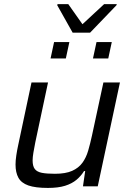

<svg xmlns="http://www.w3.org/2000/svg" viewBox="-20 -915 639 943"><path d="M215.3 8Q153.9 8 119.3 -4.1Q84.7 -16.3 70.5 -41.9Q56.3 -67.6 56.3 -106.8Q56.3 -126.2 59.9 -150.6Q63.4 -175 69.4 -202.5L134.7 -510H215.9L153.2 -215.1Q147.8 -187.7 144 -165.1Q140.2 -142.4 140.2 -127Q140.2 -98.9 151 -84.8Q161.8 -70.8 185.9 -66.1Q209.9 -61.5 249.7 -61.5Q302.1 -61.5 334.2 -75.8Q366.4 -90.2 384.8 -115.6Q403.2 -141 413.1 -175.1Q423 -209.2 431.5 -248.2L487.9 -510H569.1L460.1 0H387.5L398.4 -74.8H392.8Q378.1 -50.8 355.8 -32Q333.4 -13.2 299.7 -2.6Q265.9 8 215.3 8ZM436.6 -627.7 454 -708.3H529L511.7 -627.7ZM228.3 -627.7 245.6 -708.3H320.7L303.3 -627.7ZM336.8 -754.6 261.1 -889.3 262.6 -894.8H315.3L385 -796L491.5 -894.8H553.6L552 -889.3L422.5 -754.6Z"/></svg>

Font: Saira Thin
Style: Italic
Weight: 100
Italic angle: -12°
Designer: Hector Gatti with collaboration of the Omnibus-Type team
Foundry: Omnibus-Type
Version: Version 1.101